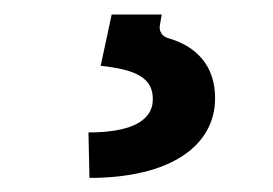

<svg xmlns="http://www.w3.org/2000/svg" viewBox="-20 -23 379 267"><path d="M135.3 -2.8 120 68.5C170.5 73.9 193.2 85.9 192.5 116.1C191.8 147.4 157.3 161.2 103 161.2L104.4 224.4C216.6 224.4 279.5 180 279.1 112.9C279.1 67.8 252.1 41.2 215.2 30.5C205.6 28.1 200.6 20.6 202.4 11.7L204.9 -2.8Z"/></svg>

Font: RA Gorm Semi Bold
Style: Regular
Weight: 600
Designer: Rasmus Andersson
Foundry: rsms
Version: Version 3.000;hotconv 1.0.109;makeotfexe 2.5.65596